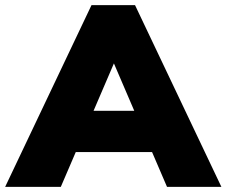

<svg xmlns="http://www.w3.org/2000/svg" viewBox="-54 -725 879 745"><path d="M536 -135H240L182 0H-34L301 -705H470L805 0H594ZM467 -295 388 -479 309 -295Z"/></svg>

Font: Nunito Sans Heavy
Style: Regular
Weight: 400
Designer: Vernon Adams
Foundry: Vernon Adams
Version: Version 2.500